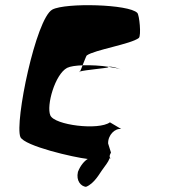

<svg xmlns="http://www.w3.org/2000/svg" viewBox="-20 -586 654 744"><path d="M59 -55C75 -20 266 24 320 30C308 37 292 54 282 80C274 115 294 136 313 138C346 126 369 81 375 74C390 52 398 45 405 27C407 27 408 28 409 28C405 25 402 19 410 5C409 1 403 -16 399 -30C398 -63 426 -90 450 -86L406 -112C362 -80 191 -101 175 -139C159 -177 193 -298 240 -323C252 -329 274 -332 300 -333C307 -350 314 -369 316 -371C346 -393 488 -415 518 -439C528 -448 520 -529 512 -536C480 -570 234 -576 183 -549C119 -515 36 -111 59 -55ZM287 -307C288 -306 289 -307 290 -309C288 -308 286 -308 287 -307ZM290 -309C309 -315 395 -322 399 -325C400 -326 400 -327 401 -327C371 -332 332 -334 300 -333C296 -323 293 -314 290 -309ZM401 -327C421 -324 439 -321 448 -317C437 -322 411 -330 401 -327ZM448 -317C450 -316 450 -316 451 -315C449 -316 450 -316 448 -317ZM451 -315C452 -315 453 -314 453 -314C453 -314 453 -314 451 -315ZM409 24C417 26 413 26 409 24Z"/></svg>

Font: Ampere
Style: SCIta
Weight: 400
Version: Version 1